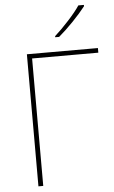

<svg xmlns="http://www.w3.org/2000/svg" viewBox="-62 -993 613 1034"><g transform="rotate(-5 244.5 -476.0)"><path d="M487 -689H129V0H103V-714H487ZM432 -945Q404 -909 363 -866.5Q322 -824 284 -792H263V-798Q298 -829 339.5 -874.5Q381 -920 402 -952H432Z"/></g></svg>

Font: Noto Sans UI Thin
Style: Regular
Weight: 250
Designer: Monotype Design Team
Foundry: Monotype Imaging Inc.
Version: Version 1.001